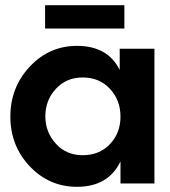

<svg xmlns="http://www.w3.org/2000/svg" viewBox="-20 -708 656 741"><path d="M154 -598V-688H460V-598ZM277 13Q170 13 95 -66Q20 -145 20 -258Q20 -371 95 -451Q170 -531 277 -531Q396 -531 442 -438V-520H576V0H445V-85Q398 13 277 13ZM299 -109Q364 -109 404.5 -152Q445 -195 445 -258Q445 -321 404.5 -365Q364 -409 299 -409Q236 -409 195.5 -365Q155 -321 155 -259Q155 -198 195.5 -153.5Q236 -109 299 -109Z"/></svg>

Font: Cal Sans
Style: Regular
Weight: 400
Designer: Designer Mark Davis DBA MarkFonts
Foundry: Designer Mark Davis DBA MarkFonts
Version: Version 1.000